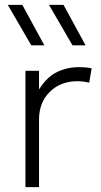

<svg xmlns="http://www.w3.org/2000/svg" viewBox="-20 -772 418 792"><path d="M85 0V-480H141V-403Q174 -455.5 216 -475.2Q258 -495 305 -495Q318 -495 331.8 -494Q345.5 -493 358 -490L348 -431Q322.5 -437 299 -437Q230 -437 185.5 -393.2Q141 -349.5 141 -279V0ZM279 -585 182 -752H242L333 -585ZM109 -585 12 -752H72L163 -585Z"/></svg>

Font: Geologica Thin
Style: Regular
Weight: 100
Designer: Sindre Bremnes, Frode Helland
Foundry: Monokrom Skriftforlag AS
Version: Version 1.010; ttfautohint (v1.8.4.7-5d5b);gftools[0.9.28]